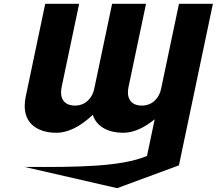

<svg xmlns="http://www.w3.org/2000/svg" viewBox="-20 -693 1131 1002"><path d="M747.1 120.9C611.5 177.9 382 179.8 107.6 178L591.2 289L913.8 170L1091 -673H914L820.4 -228C811.8 -187 779.4 -142 720.4 -142C657.4 -142 639.8 -187 650.5 -238L742 -673H565L470.2 -222C460 -183 427.4 -142 371.4 -142C308.4 -142 290.8 -187 301.5 -238L393 -673H216L114.5 -190C84.4 -47 180.5 0 274.5 0C330.5 0 396.6 -29 464.3 -94C485.8 -25 555.5 0 623.5 0C679.5 0 736.6 -29 785 -69H787Z"/></svg>

Font: Hussar
Style: BdOblTwo
Weight: 700
Foundry: Cannot Into Space Fonts
Version: Version 2.00